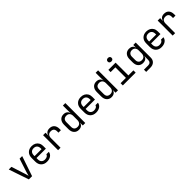

<svg xmlns="http://www.w3.org/2000/svg" viewBox="512 -2786 4976 4976"><g transform="rotate(-45 3000.0 -298.5)"><path d="M241 0 54 -550H151L271 -180Q282 -147 290 -116.5Q298 -86 302 -69Q307 -86 314 -116.5Q321 -147 331 -180L451 -550H546L359 0Z M900 10Q803 10 743.5 -48.5Q684 -107 684 -210V-340Q684 -443 743.5 -501.5Q803 -560 900 -560Q965 -560 1013.5 -534Q1062 -508 1089 -461Q1116 -414 1116 -350V-252H772V-200Q772 -139 807 -103.5Q842 -68 900 -68Q950 -68 982.5 -87.5Q1015 -107 1022 -140H1112Q1103 -71 1045 -30.5Q987 10 900 10ZM772 -322H1028V-350Q1028 -415 994.5 -450.5Q961 -486 900 -486Q839 -486 805.5 -450.5Q772 -415 772 -350Z M1312 0V-550H1402V-445H1404Q1411 -498 1449 -529Q1487 -560 1551 -560Q1637 -560 1683.5 -508.5Q1730 -457 1730 -362V-315H1640V-362Q1640 -482 1523 -482Q1464 -482 1433 -448Q1402 -414 1402 -350V0Z M2068 10Q1986 10 1936.5 -45Q1887 -100 1887 -194V-355Q1887 -450 1936 -505Q1985 -560 2068 -560Q2130 -560 2170.5 -529Q2211 -498 2219 -445H2220L2218 -570V-730H2308V0H2218V-105H2217Q2210 -51 2170 -20.5Q2130 10 2068 10ZM2098 -68Q2154 -68 2186 -103Q2218 -138 2218 -200V-350Q2218 -412 2186 -447Q2154 -482 2098 -482Q2041 -482 2009 -452.5Q1977 -423 1977 -355V-195Q1977 -128 2009 -98Q2041 -68 2098 -68Z M2700 10Q2603 10 2543.5 -48.5Q2484 -107 2484 -210V-340Q2484 -443 2543.5 -501.5Q2603 -560 2700 -560Q2765 -560 2813.5 -534Q2862 -508 2889 -461Q2916 -414 2916 -350V-252H2572V-200Q2572 -139 2607 -103.5Q2642 -68 2700 -68Q2750 -68 2782.5 -87.5Q2815 -107 2822 -140H2912Q2903 -71 2845 -30.5Q2787 10 2700 10ZM2572 -322H2828V-350Q2828 -415 2794.5 -450.5Q2761 -486 2700 -486Q2639 -486 2605.5 -450.5Q2572 -415 2572 -350Z M3268 10Q3186 10 3136.5 -45Q3087 -100 3087 -194V-355Q3087 -450 3136 -505Q3185 -560 3268 -560Q3330 -560 3370.5 -529Q3411 -498 3419 -445H3420L3418 -570V-730H3508V0H3418V-105H3417Q3410 -51 3370 -20.5Q3330 10 3268 10ZM3298 -68Q3354 -68 3386 -103Q3418 -138 3418 -200V-350Q3418 -412 3386 -447Q3354 -482 3298 -482Q3241 -482 3209 -452.5Q3177 -423 3177 -355V-195Q3177 -128 3209 -98Q3241 -68 3298 -68Z M3685 0V-82H3880V-468H3705V-550H3970V-82H4155V0ZM3915 -649Q3882 -649 3863 -666Q3844 -683 3844 -712Q3844 -742 3863 -759.5Q3882 -777 3915 -777Q3948 -777 3967 -759.5Q3986 -742 3986 -712Q3986 -683 3967 -666Q3948 -649 3915 -649Z M4361 180V98H4516Q4563 98 4590 71.5Q4617 45 4617 0V-50L4619 -140H4616Q4608 -91 4569 -64.5Q4530 -38 4471 -38Q4386 -38 4337 -92Q4288 -146 4288 -240V-356Q4288 -450 4337 -505Q4386 -560 4471 -560Q4530 -560 4569 -532Q4608 -504 4616 -455H4618V-550H4707V0Q4707 83 4655.5 131.5Q4604 180 4515 180ZM4498 -113Q4554 -113 4586 -148Q4618 -183 4618 -245V-350Q4618 -412 4586 -447Q4554 -482 4498 -482Q4441 -482 4409.5 -449Q4378 -416 4378 -360V-235Q4378 -179 4409.5 -146Q4441 -113 4498 -113Z M5100 10Q5003 10 4943.5 -48.5Q4884 -107 4884 -210V-340Q4884 -443 4943.5 -501.5Q5003 -560 5100 -560Q5165 -560 5213.5 -534Q5262 -508 5289 -461Q5316 -414 5316 -350V-252H4972V-200Q4972 -139 5007 -103.5Q5042 -68 5100 -68Q5150 -68 5182.5 -87.5Q5215 -107 5222 -140H5312Q5303 -71 5245 -30.5Q5187 10 5100 10ZM4972 -322H5228V-350Q5228 -415 5194.5 -450.5Q5161 -486 5100 -486Q5039 -486 5005.5 -450.5Q4972 -415 4972 -350Z M5512 0V-550H5602V-445H5604Q5611 -498 5649 -529Q5687 -560 5751 -560Q5837 -560 5883.5 -508.5Q5930 -457 5930 -362V-315H5840V-362Q5840 -482 5723 -482Q5664 -482 5633 -448Q5602 -414 5602 -350V0Z"/></g></svg>

Font: JetBrainsMonoNL NFM
Style: Regular
Weight: 400
Monospace: yes
Designer: Philipp Nurullin, Konstantin Bulenkov
Foundry: JetBrains
Version: Version 2.304; ttfautohint (v1.8.4.7-5d5b);Nerd Fonts 3.3.0